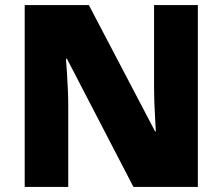

<svg xmlns="http://www.w3.org/2000/svg" viewBox="-20 -734 874 754"><path d="M757 0H504L243 -503H239Q241 -480 243 -447.5Q245 -415 246.5 -382Q248 -349 248 -322V0H77V-714H329L589 -218H592Q591 -241 589 -272Q587 -303 586 -335Q585 -367 585 -391V-714H757Z"/></svg>

Font: Noto Kufi Arabic Black
Style: Regular
Weight: 900
Designer: Monotype Design Team, David Williams, Khaled Hosny
Foundry: Google LLC
Version: Version 2.109; ttfautohint (v1.8.4.7-5d5b)